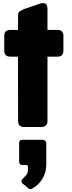

<svg xmlns="http://www.w3.org/2000/svg" viewBox="-20 -832 470 1258"><path d="M105.5 105.5Q105.5 95.7 111.3 89.8Q116.2 84 127.9 84Q171.9 84 259.8 84Q267.6 84 275.4 89.8Q283.2 95.7 283.2 105.5Q283.2 153.3 283.2 249Q283.2 295.9 258.8 337.9Q234.4 379.9 188.5 405.3Q186.5 406.2 181.6 406.2Q174.8 406.2 169.9 404.3Q166 403.3 163.1 399.4Q152.3 389.6 128.9 371.1Q123 367.2 122.1 362.3Q120.1 358.4 120.1 354.5Q120.1 347.7 127 341.8Q133.8 335 141.6 326.2Q150.4 318.4 157.2 307.6Q163.1 296.9 163.1 282.2Q163.1 274.4 163.1 259.8Q163.1 251 154.3 249Q144.5 249 126 249Q105.5 248 105.5 227.5Q105.5 186.5 105.5 105.5ZM98.6 -734.4Q98.6 -749 108.4 -756.8Q119.1 -764.6 137.7 -772.5Q175.8 -785.2 252 -811.5Q253.9 -811.5 255.9 -811.5Q258.8 -811.5 260.7 -811.5Q279.3 -811.5 285.2 -800.8Q291 -790 291 -773.4Q291 -727.5 291 -635.7Q308.6 -635.7 359.4 -635.7Q376 -635.7 385.7 -626Q395.5 -616.2 395.5 -597.7Q395.5 -565.4 395.5 -501Q395.5 -480.5 385.7 -470.7Q376 -460.9 359.4 -460.9Q336.9 -460.9 291 -460.9Q291 -355.5 291 -38.1Q291 -19.5 280.3 -9.8Q269.5 0 250 0Q211.9 0 136.7 0Q98.6 0 98.6 -38.1Q98.6 -178.7 97.7 -460.9Q85 -460.9 46.9 -460.9Q7.8 -460.9 7.8 -501Q7.8 -533.2 7.8 -597.7Q7.8 -635.7 46.9 -635.7Q63.5 -635.7 97.7 -635.7Q97.7 -660.2 98.6 -734.4Z"/></svg>

Font: Cocogoose
Style: Regular
Weight: 400
Designer: Cosimo Lorenzo Pancini
Version: Version 1.000